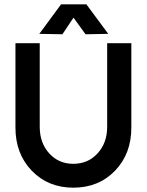

<svg xmlns="http://www.w3.org/2000/svg" viewBox="-20 -848 673 880"><path d="M315.9 12.2Q200.7 12.2 125.7 -65.4Q50.8 -143.1 50.8 -263.2V-649.9H162.1V-267.1Q162.1 -192.9 205.6 -145Q249 -97.2 315.9 -97.2Q383.3 -97.2 427.2 -145Q471.2 -192.9 471.2 -267.1V-649.9H582V-263.2Q582 -143.1 507.1 -65.4Q432.1 12.2 315.9 12.2ZM160.2 -692.9 259.8 -828.1H376L476.1 -692.9L372.1 -690.9L316.9 -767.1L266.1 -690.9Z"/></svg>

Font: Apfel Grotezk Mittel
Style: Regular
Weight: 500
Designer: Luigi Gorlero
Foundry: © 2023, Luigi Gorlero & Collletttivo
Version: Version 2.000;Glyphs 3.2 (3217)